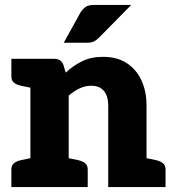

<svg xmlns="http://www.w3.org/2000/svg" viewBox="-20 -757 710 777"><path d="M103 0V-519H199Q229 -519 237 -493L246 -463Q277 -492 313 -509.5Q349 -527 397 -527Q454 -527 493 -501.5Q532 -476 552.5 -431.5Q573 -387 573 -330V0H418V-330Q418 -368 400.5 -389Q383 -410 349 -410Q324 -410 301.5 -399Q279 -388 258 -370V0ZM26 0V-71Q26 -88 36.5 -96.5Q47 -105 65 -109L109 -118L123 0ZM238 0 252 -118 296 -109Q314 -105 324.5 -96.5Q335 -88 335 -71V0ZM553 0 567 -118 611 -109Q629 -105 639.5 -96.5Q650 -88 650 -71V0ZM123 -519 109 -401 65 -410Q47 -414 36.5 -422.5Q26 -431 26 -448V-519ZM238 -584 306 -707Q315 -721 326.5 -729Q338 -737 361 -737H511L381 -605Q370 -594 359.5 -589Q349 -584 331 -584Z"/></svg>

Font: Aleo Black
Style: Regular
Weight: 900
Designer: Alessio Laiso
Foundry: Alessio Laiso
Version: Version 2.001;gftools[0.9.29]